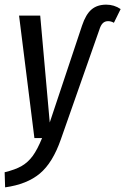

<svg xmlns="http://www.w3.org/2000/svg" viewBox="-35 -594 539 826"><path d="M-15 147Q31 136 58.5 120Q86 104 106 76.5Q126 49 146 0H113L47 -527H138L179 -67L318 -484Q334 -532 358.5 -553Q383 -574 422 -574Q456 -574 484 -555L455 -496Q443 -503 430 -503Q416 -503 407 -494Q398 -485 392 -465L227 5Q192 106 136.5 152.5Q81 199 -13 212Z"/></svg>

Font: Fira Sans Compressed
Style: Italic
Weight: 400
Width: 1
Italic angle: -8°
Designer: bBox Type GmbH & Carrois Corporate GbR & Edenspiekermann AG
Foundry: bBox Type GmbH & Carrois Corporate GbR & Edenspiekermann AG
Version: Version 4.301